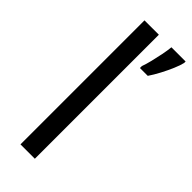

<svg xmlns="http://www.w3.org/2000/svg" viewBox="-248 -796 832 832"><g transform="rotate(45 168.5 -380.0)"><path d="M173 0H85V-760H173ZM337 -751Q333 -733 321.5 -706Q310 -679 295 -650.5Q280 -622 265 -600H217V-612Q224 -631 230.5 -657.5Q237 -684 242.5 -711.5Q248 -739 250 -760H337Z"/></g></svg>

Font: Noto Sans Grantha
Style: Regular
Weight: 400
Designer: Monotype Design Team
Foundry: Monotype Imaging Inc.
Version: Version 2.003; ttfautohint (v1.8.4.7-5d5b)